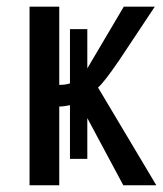

<svg xmlns="http://www.w3.org/2000/svg" viewBox="-20 -548 482 568"><path d="M187 -236.8Q168.9 -232.9 155.3 -232.9V0H67.4V-528.3H155.3V-296.9Q174.8 -296.9 187 -301.3V-461.9H238.3V-345.7L346.2 -528.3H438L332.5 -369.6Q287.1 -303.2 270 -289.1L442.4 0H344.7L238.3 -198.7V-78.1H187Z"/></svg>

Font: Arial
Style: Regular
Weight: 400
Designer: Steve Matteson
Foundry: Ascender Corporation
Version: Version 2.00.3